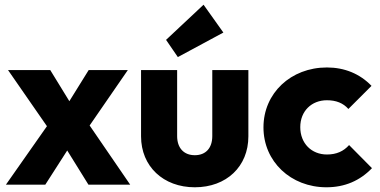

<svg xmlns="http://www.w3.org/2000/svg" viewBox="-20 -783 1611 814"><path d="M355 0H532L360 -251L522 -486H356L274 -354L193 -486H14L179 -248L5 0H172L265 -145Z M806 11C940 11 1033 -77 1033 -205V-486H880V-206C880 -155 852 -125 806 -125C759 -125 731 -156 731 -206V-486H578V-205C578 -78 672 11 806 11ZM684 -614 734 -541 927 -645 843 -763Z M1364 11C1442 11 1506 -17 1557 -70L1460 -168C1437 -142 1407 -128 1366 -128C1301 -128 1253 -175 1253 -244C1253 -312 1301 -358 1366 -358C1405 -358 1435 -346 1457 -321L1555 -419C1506 -470 1441 -497 1366 -497C1213 -497 1097 -388 1097 -243C1097 -98 1213 11 1364 11Z"/></svg>

Font: MV Cash
Style: Bold
Weight: 700
Designer: Rodrigo Fuenzalida
Foundry: fragTYPE
Version: Version 1.100;Glyphs 3.1.2 (3151)